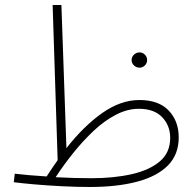

<svg xmlns="http://www.w3.org/2000/svg" viewBox="-20 -733 783 766"><path d="M338 13Q286 13 227 10Q168 7 116.5 2.5Q65 -2 35 -6L39 -40Q88 -34 166 -29Q188 -63 210 -94L190 -713H225L245 -142Q315 -231 388.5 -282.5Q462 -334 536 -334Q613 -334 653 -292Q693 -250 693 -185Q693 -116 649.5 -72.5Q606 -29 526.5 -8Q447 13 338 13ZM534 -299Q488 -299 442 -275Q396 -251 353.5 -211Q311 -171 272.5 -123Q234 -75 202 -26Q238 -24 275 -23Q312 -22 345 -22Q434 -22 505 -38Q576 -54 617.5 -89Q659 -124 659 -183Q659 -232 627 -265.5Q595 -299 534 -299ZM537 -463Q524 -463 514.5 -472Q505 -481 505 -493Q505 -506 514.5 -515Q524 -524 537 -524Q549 -524 558 -515Q567 -506 567 -493Q567 -481 558 -472Q549 -463 537 -463Z"/></svg>

Font: Noto Sans Arabic SemCond ExtLt
Style: Regular
Weight: 200
Width: 4
Designer: Monotype Design Team, Nadine Chahine, Nizar Qandah and Khaled Hosny
Foundry: Monotype Imaging Inc.
Version: Version 2.012; ttfautohint (v1.8.4.7-5d5b)